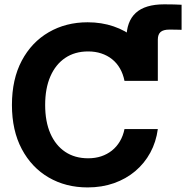

<svg xmlns="http://www.w3.org/2000/svg" viewBox="-20 -840 845 872"><path d="M554.2 -472.7V-664.6Q554.2 -742.2 596.4 -781.2Q638.7 -820.3 726.1 -820.3Q750.5 -820.3 770.5 -819.8Q790.5 -819.3 804.7 -818.4V-704.6Q795.4 -705.1 779.5 -705.3Q763.7 -705.6 749.5 -705.6Q721.7 -705.6 709.2 -694.6Q696.8 -683.6 696.8 -660.2V-472.7ZM377.9 11.2Q278.8 11.2 201.2 -33.9Q123.5 -79.1 78.9 -163.1Q34.2 -247.1 34.2 -363.3Q34.2 -480.5 78.9 -564.5Q123.5 -648.4 201.4 -693.6Q279.3 -738.8 377.9 -738.8Q441.4 -738.8 495.8 -720.2Q550.3 -701.7 592.3 -667Q634.3 -632.3 661.4 -583.3Q688.5 -534.2 696.8 -472.7H545.4Q539.1 -504.4 524.7 -529.3Q510.3 -554.2 488.8 -571.3Q467.3 -588.4 439.9 -597.4Q412.6 -606.4 380.4 -606.4Q319.8 -606.4 276.1 -576.9Q232.4 -547.4 208.7 -492.9Q185.1 -438.5 185.1 -363.3Q185.1 -288.1 208.7 -233.9Q232.4 -179.7 276.1 -150.4Q319.8 -121.1 380.4 -121.1Q412.6 -121.1 439.7 -130.1Q466.8 -139.2 488.3 -156.2Q509.8 -173.3 524.4 -198Q539.1 -222.7 545.4 -253.9H696.8Q689 -195.3 662.6 -146.7Q636.2 -98.1 594.2 -62.7Q552.2 -27.3 497.6 -8.1Q442.9 11.2 377.9 11.2Z"/></svg>

Font: Inter 28pt
Style: Bold
Weight: 700
Designer: Rasmus Andersson
Foundry: rsms
Version: Version 4.001;git-66647c0bb